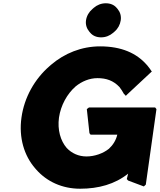

<svg xmlns="http://www.w3.org/2000/svg" viewBox="-20 -1130 975 1172"><path d="M508 -175C460 -175 418 -194 387 -227C349 -271 330 -338 340 -412C351 -488 390 -557 441 -602C480 -634 527 -653 575 -653C629 -653 672 -638 709 -599C718 -587 728 -573 737 -556H738L748 -545L759 -556L907 -694L904 -697C897 -707 890 -718 882 -727L876 -734C814 -805 722 -847 591 -847C478 -847 374 -805 291 -734L282 -726C192 -648 128 -536 111 -412C94 -290 127 -180 195 -102L202 -94C266 -22 359 22 469 22C582 22 682 -6 762 -70L754 -37L762 -28L858 8L870 -3L935 -464L927 -474H523L510 -464L526 -317L533 -308H696C688 -274 670 -245 645 -222C609 -193 557 -175 508 -175ZM552 -1082 544 -1075C523 -1057 509 -1033 505 -1006C501 -979 510 -955 525 -937L531 -930C546 -912 569 -902 597 -902C625 -902 650 -912 671 -930L679 -937C700 -955 713 -979 717 -1006C721 -1033 713 -1057 698 -1075L692 -1082C677 -1100 654 -1110 626 -1110C598 -1110 573 -1100 552 -1082Z"/></svg>

Font: Hussar Woodtype
Style: UltraObl
Weight: 900
Foundry: Cannot Into Space Fonts
Version: Version 1.07